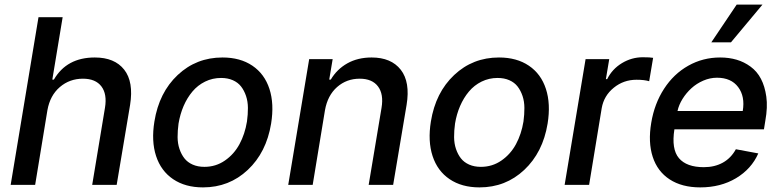

<svg xmlns="http://www.w3.org/2000/svg" viewBox="-20 -802 3387 833"><path d="M185.7 -323.9 132.5 0H26.3L147 -727.3H251.8L207 -456.7H213.8Q269.5 -552.6 391.3 -552.6Q477.3 -552.6 518.8 -499.8Q560.4 -447.1 544.4 -346.9L486.2 0H380L435.4 -334.2Q445.3 -393.8 419.9 -427.2Q394.5 -460.6 339.8 -460.6Q282 -460.6 239.5 -424.2Q197.1 -387.8 185.7 -323.9Z M860.8 11Q783.7 11 731 -24.7Q678.3 -60.4 657.1 -125.2Q636 -190 649.9 -274.9Q670.1 -400.6 750.9 -476.6Q831.7 -552.6 945.3 -552.6Q1022.4 -552.6 1075.1 -516.9Q1127.8 -481.2 1149 -416.2Q1170.1 -351.2 1156.2 -265.6Q1135.7 -140.6 1054.9 -64.8Q974.1 11 860.8 11ZM866.8 -78.1Q916.2 -78.1 955.8 -105.5Q995.4 -132.8 1019 -176.5Q1042.6 -220.2 1051.5 -274.9Q1055.8 -305.8 1055.6 -333.8Q1055.4 -361.9 1047.4 -385.7Q1039.4 -409.4 1025.9 -426.8Q1012.4 -444.2 990.2 -454Q968 -463.8 939.3 -463.8Q902 -463.8 869.9 -448Q837.7 -432.2 814.8 -404.8Q791.9 -377.5 776.6 -342.2Q761.4 -306.8 754.6 -266Q750.4 -235.1 750.5 -207.2Q750.7 -179.3 758.7 -155.7Q766.7 -132.1 780.2 -114.9Q793.7 -97.7 815.9 -87.9Q838.1 -78.1 866.8 -78.1Z M1389.9 -323.9 1336.6 0H1230.5L1321.4 -545.5H1423.3L1408.4 -456.7H1415.1Q1441.8 -501.8 1487 -527.2Q1532.3 -552.6 1592.3 -552.6Q1677.2 -552.6 1718.8 -499.3Q1760.3 -446 1744 -346.9L1685.7 0H1579.5L1635.3 -334.2Q1645.2 -393.5 1620 -427Q1594.8 -460.6 1540.5 -460.6Q1483.7 -460.6 1442.5 -424.4Q1401.3 -388.1 1389.9 -323.9Z M2060.4 11Q1983.3 11 1930.6 -24.7Q1877.8 -60.4 1856.7 -125.2Q1835.6 -190 1849.4 -274.9Q1869.7 -400.6 1950.5 -476.6Q2031.2 -552.6 2144.9 -552.6Q2221.9 -552.6 2274.7 -516.9Q2327.4 -481.2 2348.5 -416.2Q2369.7 -351.2 2355.8 -265.6Q2335.2 -140.6 2254.4 -64.8Q2173.7 11 2060.4 11ZM2066.4 -78.1Q2115.8 -78.1 2155.4 -105.5Q2195 -132.8 2218.6 -176.5Q2242.2 -220.2 2251.1 -274.9Q2255.3 -305.8 2255.1 -333.8Q2255 -361.9 2247 -385.7Q2239 -409.4 2225.5 -426.8Q2212 -444.2 2189.8 -454Q2167.6 -463.8 2138.8 -463.8Q2101.6 -463.8 2069.4 -448Q2037.3 -432.2 2014.4 -404.8Q1991.5 -377.5 1976.2 -342.2Q1960.9 -306.8 1954.2 -266Q1949.9 -235.1 1950.1 -207.2Q1950.3 -179.3 1958.3 -155.7Q1966.3 -132.1 1979.8 -114.9Q1993.3 -97.7 2015.4 -87.9Q2037.6 -78.1 2066.4 -78.1Z M2429.7 0 2520.6 -545.5H2623.2L2608.7 -458.8H2614.3Q2636 -502.5 2678.3 -528.1Q2720.5 -553.6 2768.8 -553.6Q2800.8 -553.6 2813.6 -551.1L2796.5 -449.6Q2775.6 -456 2741.5 -456Q2685.4 -456 2642.8 -421.3Q2600.1 -386.7 2590.6 -333.1L2535.9 0Z M3018.1 11Q2938.6 11 2885.5 -23.6Q2832.4 -58.2 2811.8 -121.6Q2791.2 -185 2805.4 -269.2Q2819.2 -352.3 2861 -416.7Q2902.7 -481.2 2966.1 -516.9Q3029.5 -552.6 3104.4 -552.6Q3142.8 -552.6 3175.6 -543Q3208.5 -533.4 3236.5 -512.8Q3264.6 -492.2 3281.4 -460Q3298.3 -427.9 3304.7 -382.6Q3311.1 -337.4 3300.4 -278.4L3294.4 -240.8H2905.9Q2892.4 -154.8 2925.6 -115.8Q2958.8 -76.7 3033.7 -76.7Q3080.6 -76.7 3116.1 -96.4Q3151.6 -116.1 3172.6 -154.5L3269.9 -136.4Q3240.1 -68.9 3173.3 -28.9Q3106.5 11 3018.1 11ZM2919.4 -320.3H3202.4Q3213.1 -383.5 3182.5 -424.2Q3152 -464.8 3090.6 -464.8Q3060.4 -464.8 3031.2 -452.2Q3002.1 -439.6 2979.8 -419.2Q2957.4 -398.8 2941.2 -372.9Q2925.1 -346.9 2919.4 -320.3ZM3066.1 -618.3 3176.1 -782H3288L3151.3 -618.3Z"/></svg>

Font: Karasuma Gothic
Style: Medium Italic
Weight: 500
Italic angle: 9.39998°
Designer: Rasmus Andersson / Ryoko Nishizuka
Foundry: Genbu
Version: Version 1.00